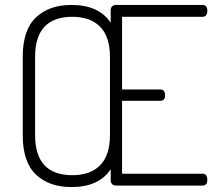

<svg xmlns="http://www.w3.org/2000/svg" viewBox="-20 -751 882 777"><path d="M72 -204V-521Q72 -630 125.5 -680.5Q179 -731 269 -731Q380 -731 428 -659V-709Q428 -731 452 -731H799Q819 -731 819 -708Q819 -683 799 -683H474V-389H628Q648 -389 648 -365Q648 -343 628 -343H474V-48H799Q819 -48 819 -23Q819 0 799 0H452Q428 0 428 -22V-66Q380 6 269 6Q179 6 125.5 -44.5Q72 -95 72 -204ZM122 -204Q122 -42 273 -42Q346 -42 385.5 -82.5Q425 -123 425 -204V-521Q425 -602 385.5 -642.5Q346 -683 273 -683Q122 -683 122 -521Z"/></svg>

Font: Terminal Dosis
Style: Light
Weight: 300
Designer: EdgarTolentino, PabloImpallari, IginoMarini
Foundry: EdgarTolentino, PabloImpallari, IginoMarini
Version: Version 1.006